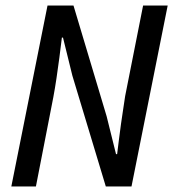

<svg xmlns="http://www.w3.org/2000/svg" viewBox="-20 -675 640 695"><path d="M21 0 152 -655H246L366 -254L400 -117H404Q407 -141 410.5 -169.5Q414 -198 418 -226.5Q422 -255 426 -280.5Q430 -306 433 -327L498 -655H587L456 0H363L242 -401L208 -539H204Q200 -505 195 -467Q190 -429 184.5 -392Q179 -355 173 -323L110 0Z"/></svg>

Font: Source Code Pro ExtraLight Medium
Style: Italic
Weight: 500
Italic angle: -11°
Monospace: yes
Version: Version 1.016;hotconv 1.0.116;makeotfexe 2.5.65601